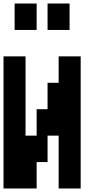

<svg xmlns="http://www.w3.org/2000/svg" viewBox="-20 -1050 540 1090"><path d="M63 -880V-1030H188V-880ZM250 -880V-1030H375V-880ZM0 20V-730H125V-280H188V-430H250V-580H313V-730H438V20H313V-280H250V-130H188V20Z"/></svg>

Font: 2P VHS
Style: Regular
Weight: 400
Designer: CodeMan38
Foundry: CodeMan38
Version: Version 3.000